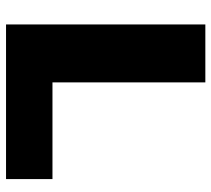

<svg xmlns="http://www.w3.org/2000/svg" viewBox="-52 -648 700 636"><g transform="rotate(90 298.0 -330.0)"><path d="M252.9 -660.2V-153.8H573.2V0H61V-660.2Z"/></g></svg>

Font: Human Sans Black
Style: Regular
Weight: 800
Designer: Tim Radville
Foundry: Continuum
Version: Version 1.000;FEAKit 1.0